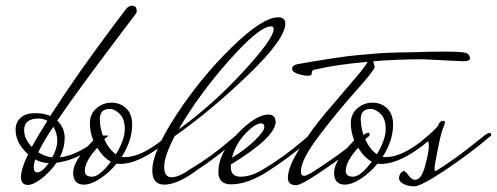

<svg xmlns="http://www.w3.org/2000/svg" viewBox="-20 -640 1752 677"><path d="M340 -162H363Q270 -78 179 -66Q157 -34 127.5 -11Q98 12 78 12Q54 12 54 -16Q54 -44 79 -96Q35 -135 35 -183Q35 -209 53 -225Q71 -241 104 -241Q137 -241 157 -231Q255 -383 382 -552L425 -609Q435 -620 445 -620Q460 -620 462 -605V-598Q462 -596 457 -589Q260 -330 182 -215Q208 -189 208 -154Q208 -119 191 -85Q259 -93 340 -162ZM65 -181Q65 -151 92 -122Q111 -157 147 -214Q133 -222 116 -222Q65 -222 65 -181ZM115 -103Q139 -88 164 -85Q182 -117 182 -144Q182 -171 168 -193Q134 -143 115 -103ZM111 -32Q128 -32 152 -65Q128 -65 104 -78Q99 -61 99 -53Q99 -32 111 -32Z M421 -86Q477 -86 555 -149L572 -144Q474 -62 403 -62Q395 -62 391 -63Q364 -30 332 -9.5Q300 11 276 11Q238 11 238 -31.5Q238 -74 309 -145Q297 -174 297 -206Q297 -238 320 -258Q343 -278 373.5 -278Q404 -278 425 -258Q446 -238 446 -201Q446 -144 409 -87Q413 -86 421 -86ZM389 -96Q420 -148 420 -184.5Q420 -221 402 -238.5Q384 -256 367 -256Q332 -256 332 -220Q332 -184 348 -148.5Q364 -113 389 -96ZM279 -37Q279 -17 305 -17Q331 -17 371 -70Q344 -84 323 -119Q279 -71 279 -37Z M816 -166Q823 -171 829 -171Q835 -171 835 -164V-162Q731 -76 677 -42Q607 11 559 11Q517 11 517 -39Q517 -106 603.5 -237.5Q690 -369 798 -474Q906 -579 961 -579Q986 -579 986 -557Q986 -502 854.5 -375.5Q723 -249 596 -160Q559 -89 559 -52Q559 -15 585 -15Q611 -15 653 -45Q724 -87 791 -145ZM936 -547Q894 -547 787 -426Q680 -305 610 -184Q725 -266 835 -384.5Q945 -503 945 -538Q945 -547 936 -547Z M1074 -166Q1081 -171 1087 -171Q1093 -171 1093 -164V-162Q989 -76 920 -33Q851 10 795 10Q750 10 750 -34Q750 -99 816 -167.5Q882 -236 927 -236Q952 -236 952 -208Q947 -153 794 -60V-50Q794 -17 828.5 -17Q863 -17 903 -40Q981 -86 1049 -145ZM901 -205Q879 -205 844.5 -168Q810 -131 798 -84Q846 -113 879 -145.5Q912 -178 912 -191.5Q912 -205 901 -205Z M1614 -424 1471 -431Q1383 -431 1296 -424L1301 -404Q1301 -393 1236 -320.5Q1171 -248 1106 -162.5Q1041 -77 1041 -36Q1041 -20 1052.5 -20Q1064 -20 1105 -48Q1181 -98 1244 -149L1266 -167Q1273 -172 1278 -172Q1283 -172 1283 -166V-163Q1287 -163 1229.5 -119Q1172 -75 1106.5 -31Q1041 13 1024 13Q995 13 995 -13Q995 -51 1037.5 -118Q1080 -185 1130.5 -244.5Q1181 -304 1226.5 -357Q1272 -410 1276 -422Q1166 -412 1107 -398L1087 -394Q1079 -393 1079 -379Q1079 -373 1065 -373Q1051 -373 1030.5 -379.5Q1010 -386 1010 -398Q1010 -410 1030 -414Q1178 -440 1240 -445.5Q1302 -451 1322.5 -452.5Q1343 -454 1386.5 -455Q1430 -456 1445 -456Q1490 -458 1550.5 -458Q1611 -458 1624 -453Q1637 -448 1637 -434Q1637 -424 1614 -424Z M1341 -86Q1397 -86 1475 -149L1492 -144Q1394 -62 1323 -62Q1315 -62 1311 -63Q1284 -30 1252 -9.5Q1220 11 1196 11Q1158 11 1158 -31.5Q1158 -74 1229 -145Q1217 -174 1217 -206Q1217 -238 1240 -258Q1263 -278 1293.5 -278Q1324 -278 1345 -258Q1366 -238 1366 -201Q1366 -144 1329 -87Q1333 -86 1341 -86ZM1309 -96Q1340 -148 1340 -184.5Q1340 -221 1322 -238.5Q1304 -256 1287 -256Q1252 -256 1252 -220Q1252 -184 1268 -148.5Q1284 -113 1309 -96ZM1199 -37Q1199 -17 1225 -17Q1251 -17 1291 -70Q1264 -84 1243 -119Q1199 -71 1199 -37Z M1693 -166Q1701 -171 1706.5 -171Q1712 -171 1712 -164V-162Q1635 -97 1549.5 -40Q1464 17 1441 17Q1418 17 1402.5 8.5Q1387 0 1387 -11Q1387 -22 1393 -29.5Q1399 -37 1404 -37Q1409 -37 1420.5 -21.5Q1432 -6 1443 -6Q1466 -6 1479 -55Q1492 -104 1492 -122.5Q1492 -141 1489.5 -141Q1487 -141 1485 -139L1456 -116L1452 -131Q1515 -181 1525 -198Q1531 -214 1542 -214Q1549 -214 1549 -209Q1549 -204 1542 -187.5Q1535 -171 1523.5 -113Q1512 -55 1512 -46Q1512 -37 1517 -37Q1587 -80 1665 -144Z"/></svg>

Font: Mrs Saint Delafield
Style: Regular
Weight: 400
Designer: Alejandro Paul
Foundry: Alejandro Paul
Version: Version 1.001